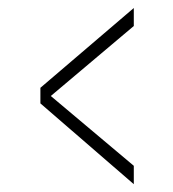

<svg xmlns="http://www.w3.org/2000/svg" viewBox="-20 -508 432 480"><path d="M314.5 -47.5 81 -249.5V-288.5L314.5 -488V-443L107 -268L314.5 -93.5Z"/></svg>

Font: Imbue Thin 10pt
Style: Bold
Weight: 700
Version: Version 1.102